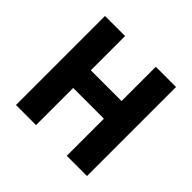

<svg xmlns="http://www.w3.org/2000/svg" viewBox="-160 -823 994 994"><g transform="rotate(45 337.0 -326.0)"><path d="M77 0V-652H224V-401H449V-652H597V0H449V-272H224V0Z"/></g></svg>

Font: Giro Regular
Style: Bold
Weight: 700
Designer: Paul D. Hunt
Foundry: Adobe Systems Incorporated
Version: Version 1.000;PS 1.0;hotconv 1.0.88;makeotf.lib2.5.647800